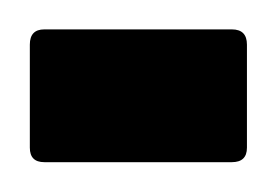

<svg xmlns="http://www.w3.org/2000/svg" viewBox="-30 -100 187 130"><path d="M0 9.8Q-9.8 9.8 -9.8 0V-69.8Q-9.8 -80.1 0 -80.1H127Q137.2 -80.1 137.2 -69.8V0Q137.2 9.8 127 9.8Z"/></svg>

Font: Droid Persian Naskh
Style: Regular
Weight: 400
Designer: Pascal Zoghbi
Foundry: Ascender Corporation
Version: Version 1.00